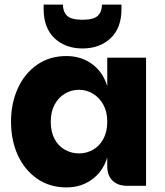

<svg xmlns="http://www.w3.org/2000/svg" viewBox="-20 -809 719 836"><path d="M269 7Q196 7 141.5 -31Q87 -69 57.5 -133.5Q28 -198 28 -279Q28 -359 57.5 -424Q87 -489 141.5 -527Q196 -565 269 -565Q333 -565 380.5 -530.5Q428 -496 447 -434V-558H616V0H533Q493 0 470 -22.5Q447 -45 447 -85V-123Q428 -62 380.5 -27.5Q333 7 269 7ZM324 -141Q357 -141 385 -157Q413 -173 430 -204Q447 -235 447 -279Q447 -322 430 -353Q413 -384 385 -401Q357 -418 324 -418Q290 -418 262 -401Q234 -384 217.5 -353Q201 -322 201 -279Q201 -235 217.5 -204Q234 -173 262.5 -157Q291 -141 324 -141ZM339 -598Q265 -598 217.5 -642.5Q170 -687 170 -770V-789H254Q254 -758 272 -740.5Q290 -723 339 -723Q388 -723 406 -740.5Q424 -758 424 -789H509V-770Q509 -687 461.5 -642.5Q414 -598 339 -598Z"/></svg>

Font: Parkinsans
Style: Bold
Weight: 700
Designer: Red Stone, Indian Type Foundry
Foundry: Indian Type Foundry
Version: Version 1.000